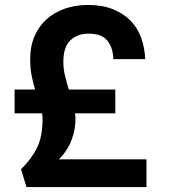

<svg xmlns="http://www.w3.org/2000/svg" viewBox="-20 -753 694 776"><path d="M102 -514Q102 -566 119.5 -606.5Q137 -647 168 -675Q199 -703 242 -718Q285 -733 336 -733Q394 -733 437 -715.5Q480 -698 508.5 -668.5Q537 -639 551 -599Q565 -559 567 -514H438Q437 -559 414.5 -588Q392 -617 338 -617Q293 -617 264.5 -590Q236 -563 236 -503Q236 -474 243 -446Q250 -418 258 -391H446V-295H283Q284 -289 284.5 -283Q285 -277 285 -271Q285 -229 269 -186.5Q253 -144 218 -109H572V3H87L65 -69Q107 -110 129.5 -155.5Q152 -201 152 -272Q152 -278 151.5 -283.5Q151 -289 150 -295H39V-391H122Q114 -417 108 -446.5Q102 -476 102 -514Z"/></svg>

Font: Poppins SemiBold
Style: Regular
Weight: 600
Designer: Ninad Kale (Devanagari), Jonny Pinhorn (Latin)
Foundry: Indian Type Foundry
Version: Version 3.002 2017